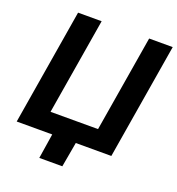

<svg xmlns="http://www.w3.org/2000/svg" viewBox="-155 -853 1044 1133"><g transform="rotate(20 367.5 -286.0)"><path d="M614.7 0H20.5L141.1 -727.5H289.1L188.5 -122.1H486.8L587.4 -727.5H735.4ZM219.2 156.2 248.5 -31.2H397L363.8 156.2Z"/></g></svg>

Font: Inter
Style: Bold Italic
Weight: 700
Italic angle: -9.39999°
Designer: Rasmus Andersson
Foundry: rsms
Version: Version 4.001;git-9221beed3